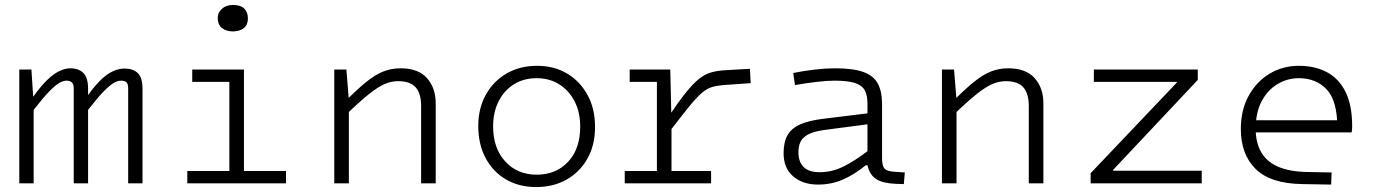

<svg xmlns="http://www.w3.org/2000/svg" viewBox="-20 -741 5566 776"><path d="M107 -460 114 -351H115Q145 -393 171 -418Q197 -443 220.5 -454Q244 -465 263 -465Q298 -465 317 -446Q336 -427 336 -382V-358H337Q365 -397 390 -420.5Q415 -444 438.5 -454Q462 -464 483 -464Q518 -464 537 -445.5Q556 -427 556 -382V0H498V-384Q498 -401 491.5 -408Q485 -415 469 -415Q456 -415 440 -406Q424 -397 399.5 -372Q375 -347 336 -297V0H278V-385Q278 -415 249 -415Q236 -415 220 -406Q204 -397 179.5 -372Q155 -347 116 -297V0H58V-460Z M907 -460H966V0H907ZM757 -460H940V-410H757ZM737 -50H1136V0H737ZM920 -614Q895 -614 877.5 -627.5Q860 -641 860 -669Q860 -690 877 -705.5Q894 -721 922 -721Q952 -721 967 -706.5Q982 -692 982 -666Q982 -641 965.5 -627.5Q949 -614 920 -614Z M1380 -460 1390 -336V-335V0H1331V-460ZM1378 -277 1367 -323Q1420 -377 1458 -408Q1496 -439 1529 -452Q1562 -465 1599 -465Q1670 -465 1705.5 -425.5Q1741 -386 1741 -323V0H1682V-313Q1682 -363 1660 -388Q1638 -413 1589 -413Q1562 -413 1535 -401.5Q1508 -390 1471 -360.5Q1434 -331 1378 -277Z M2147 15Q2078 15 2025.5 -15.5Q1973 -46 1943 -101.5Q1913 -157 1913 -232Q1913 -303 1943.5 -358Q1974 -413 2027.5 -444Q2081 -475 2151 -475Q2220 -475 2272.5 -443.5Q2325 -412 2355 -356.5Q2385 -301 2385 -228Q2385 -155 2354.5 -100.5Q2324 -46 2270.5 -15.5Q2217 15 2147 15ZM2149 -35Q2227 -35 2276 -87Q2325 -139 2325 -230Q2325 -287 2302.5 -331Q2280 -375 2240.5 -400Q2201 -425 2149 -425Q2097 -425 2057.5 -400.5Q2018 -376 1995.5 -332Q1973 -288 1973 -230Q1973 -142 2022 -88.5Q2071 -35 2149 -35Z M2689 -460 2694 -247V0H2635V-460ZM2679 -200V-265Q2721 -328 2751 -365.5Q2781 -403 2805 -422Q2829 -441 2853 -448Q2877 -455 2907 -457L3011 -463L3014 -405L2916 -398Q2883 -396 2860.5 -390Q2838 -384 2816 -365Q2794 -346 2762.5 -307Q2731 -268 2679 -200ZM2525 -460H2688V-410H2525ZM2505 -50H2854V0H2505Z M3293 -45Q3324 -45 3352.5 -53.5Q3381 -62 3416 -82.5Q3451 -103 3498 -139L3486 -73H3479Q3431 -34 3385 -14.5Q3339 5 3286 5Q3225 5 3186 -28Q3147 -61 3147 -122Q3147 -166 3162.5 -194Q3178 -222 3213.5 -238Q3249 -254 3308 -261L3512 -286V-242L3314 -216Q3269 -210 3246 -197.5Q3223 -185 3215 -167Q3207 -149 3207 -126Q3207 -87 3228 -66Q3249 -45 3293 -45ZM3545 -102Q3545 -71 3554.5 -60Q3564 -49 3592 -47L3637 -44L3633 3L3601 2Q3548 0 3521.5 -17Q3495 -34 3486 -73V-89V-322Q3486 -357 3474.5 -377Q3463 -397 3434 -406Q3405 -415 3352 -415Q3323 -415 3280 -410Q3237 -405 3193 -397L3186 -446Q3230 -455 3274.5 -460Q3319 -465 3354 -465Q3428 -465 3469.5 -450Q3511 -435 3528 -403Q3545 -371 3545 -319Z M3836 -460 3846 -336V-335V0H3787V-460ZM3834 -277 3823 -323Q3876 -377 3914 -408Q3952 -439 3985 -452Q4018 -465 4055 -465Q4126 -465 4161.5 -425.5Q4197 -386 4197 -323V0H4138V-313Q4138 -363 4116 -388Q4094 -413 4045 -413Q4018 -413 3991 -401.5Q3964 -390 3927 -360.5Q3890 -331 3834 -277Z M4388 0V-18L4428 -51H4837V0ZM4388 -15V-41L4757 -429L4736 -377V-445H4821V-418L4455 -29L4479 -81V-15ZM4401 -410V-460H4821V-445L4772 -410Z M5257 -46 5362 -44 5360 5 5243 3Q5115 1 5055 -58Q4995 -117 4995 -220Q4995 -296 5026.5 -353.5Q5058 -411 5111 -443Q5164 -475 5230 -475Q5295 -475 5343.5 -449Q5392 -423 5418.5 -369Q5445 -315 5445 -231Q5445 -224 5444.5 -217.5Q5444 -211 5443 -206H5015V-255H5401L5385 -226Q5385 -334 5342 -379.5Q5299 -425 5230 -425Q5183 -425 5143 -401Q5103 -377 5079 -331.5Q5055 -286 5055 -220Q5055 -165 5077 -126.5Q5099 -88 5144 -68Q5189 -48 5257 -46Z"/></svg>

Font: Intel One Mono Light
Style: Regular
Weight: 300
Monospace: yes
Designer: Fred Shallcrass
Foundry: Frere-Jones Type LLC
Version: Version 1.004